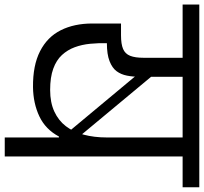

<svg xmlns="http://www.w3.org/2000/svg" viewBox="-82 -834 880 829"><g transform="rotate(90 358.5 -420.0)"><path d="M538 0V-234H534Q503 -176 447 -149.5Q391 -123 321 -122Q227 -121 165.5 -152.5Q104 -184 75 -242Q46 -300 46 -378V-502H97Q135 -502 156 -511Q177 -520 185.5 -541.5Q194 -563 194 -600V-768H-36V-840H753V-768H620V0ZM131 -441Q130 -405 133.5 -369Q137 -333 148.5 -302Q160 -271 182 -247Q204 -223 241 -209.5Q278 -196 333 -196Q387 -196 426 -214Q465 -232 489.5 -264Q514 -296 526 -341Q538 -386 538 -440V-768H276V-581Q276 -553 271 -527.5Q266 -502 252 -483Q238 -464 208.5 -452.5Q179 -441 131 -441ZM210 -640 256 -656 573 -275 525 -262Z"/></g></svg>

Font: Matangi Medium
Style: Regular
Weight: 500
Designer: Prashant Pant
Foundry: The Graphic Ant
Version: Version 3.002